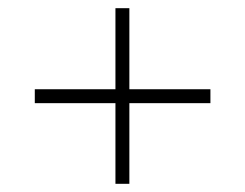

<svg xmlns="http://www.w3.org/2000/svg" viewBox="-20 -592 599 469"><path d="M262 -143V-340H65V-374H262V-572H296V-374H494V-340H296V-143Z"/></svg>

Font: Noto Serif Armenian ExtraLight
Style: Regular
Weight: 250
Version: Version 2.007